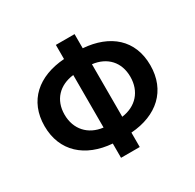

<svg xmlns="http://www.w3.org/2000/svg" viewBox="-168 -953 1186 1165"><g transform="rotate(-30 425.0 -370.5)"><path d="M491 -555C591 -543 655 -476 655 -373C655 -270 591 -200 491 -187ZM360 -187C259 -199 194 -270 194 -373C194 -476 259 -543 360 -555ZM491 -766H360V-667C176 -654 54 -551 54 -373C54 -196 176 -89 360 -75V25H491V-76C675 -89 795 -196 795 -373C795 -551 675 -653 491 -667Z"/></g></svg>

Font: Noto Sans CJK KR Bold
Style: Regular
Weight: 700
Designer: Ryoko NISHIZUKA (kana & ideographs); Paul D. Hunt (Latin, Greek & Cyrillic); Wenlong ZHANG (bopomofo); Sandoll Communica
Foundry: Adobe Systems Incorporated
Version: Version 1.004;PS 1.004;hotconv 1.0.82;makeotf.lib2.5.63406